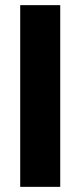

<svg xmlns="http://www.w3.org/2000/svg" viewBox="-20 -725 312 745"><path d="M58.4 0V-705H213.7V0Z"/></svg>

Font: TikTok Sans Light
Style: Regular
Weight: 300
Version: Version 4.000